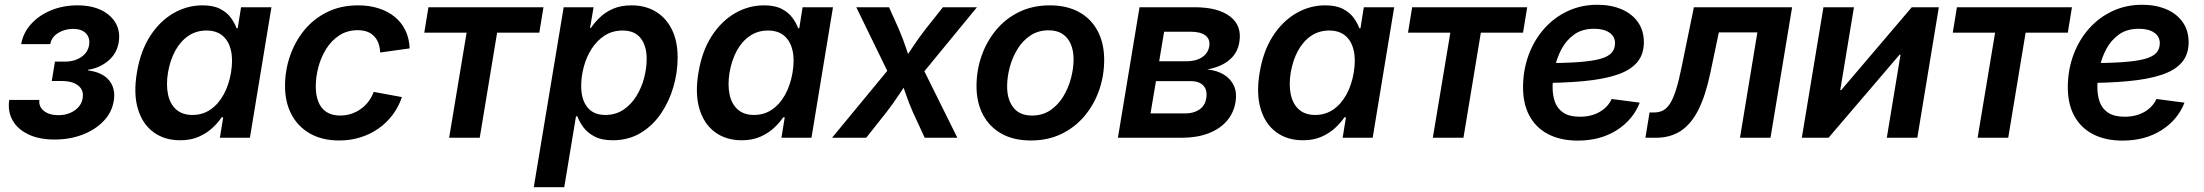

<svg xmlns="http://www.w3.org/2000/svg" viewBox="-20 -569 9101 793"><path d="M205.6 7.3Q141.1 7.3 96.7 -14.2Q52.2 -35.6 31.7 -72.5Q11.2 -109.4 18.1 -156.2H142.6Q139.2 -128.4 161.4 -110.8Q183.6 -93.3 221.2 -93.3Q247.6 -93.3 269 -102.3Q290.5 -111.3 304.4 -127.2Q318.4 -143.1 321.3 -163.1Q327.1 -196.3 303.5 -215.3Q279.8 -234.4 234.9 -234.4H193.8L207 -314.5H247.6Q287.6 -314.5 315.4 -333.3Q343.3 -352.1 348.1 -383.8Q352.5 -413.1 334.7 -431.4Q316.9 -449.7 282.2 -449.7Q247.6 -449.7 220.2 -432.9Q192.9 -416 187.5 -386.7H67.4Q75.7 -433.6 108.4 -469.7Q141.1 -505.9 190.9 -526.4Q240.7 -546.9 299.8 -546.9Q357.9 -546.9 398.7 -526.9Q439.5 -506.8 458.5 -472.4Q477.5 -438 470.2 -394Q462.4 -347.2 426.5 -317.4Q390.6 -287.6 343.3 -280.8L342.8 -278.3Q404.3 -270.5 431.4 -236.1Q458.5 -201.7 449.7 -151.9Q442.4 -105.5 408.4 -69.6Q374.5 -33.7 321.8 -13.2Q269 7.3 205.6 7.3Z M724.1 10.3Q659.2 10.3 613.8 -23.2Q568.4 -56.6 549.6 -119.1Q530.8 -181.6 545.4 -269Q560.1 -357.9 599.9 -419.7Q639.6 -481.4 696 -514.2Q752.4 -546.9 816.4 -546.9Q861.3 -546.9 889.4 -532.2Q917.5 -517.6 933.3 -495.8Q949.2 -474.1 957 -452.6H961.9L975.6 -539.1H1101.1L1012.2 0H888.2L901.9 -84.5H895.5Q880.4 -62 856.9 -40.3Q833.5 -18.6 800.8 -4.2Q768.1 10.3 724.1 10.3ZM774.9 -94.2Q816.4 -94.2 848.9 -116.2Q881.3 -138.2 903.3 -177.7Q925.3 -217.3 934.1 -269.5Q942.9 -322.3 933.8 -361.1Q924.8 -399.9 899.4 -421.4Q874 -442.9 832.5 -442.9Q790.5 -442.9 757.8 -420.7Q725.1 -398.4 703.9 -359.6Q682.6 -320.8 673.8 -269.5Q665.5 -218.3 674.1 -178.5Q682.6 -138.7 708 -116.5Q733.4 -94.2 774.9 -94.2Z M1381.3 11.2Q1311.5 11.2 1261.5 -16.8Q1211.4 -44.9 1184.3 -95.5Q1157.2 -146 1157.2 -213.9Q1157.2 -277.3 1177.5 -336.9Q1197.8 -396.5 1236.3 -443.8Q1274.9 -491.2 1331.1 -519Q1387.2 -546.9 1459.5 -546.9Q1505.9 -546.9 1544.4 -534.4Q1583 -522 1611.1 -498.8Q1639.2 -475.6 1654.8 -442.6Q1670.4 -409.7 1671.9 -369.1L1550.3 -352.1Q1549.3 -373 1543.2 -389.9Q1537.1 -406.7 1525.6 -418.9Q1514.2 -431.2 1497.6 -437.7Q1481 -444.3 1457.5 -444.3Q1414.6 -444.3 1381.8 -423.1Q1349.1 -401.9 1327.4 -367.2Q1305.7 -332.5 1294.9 -291.7Q1284.2 -251 1284.2 -211.9Q1284.2 -176.3 1294.7 -149.2Q1305.2 -122.1 1327.6 -106.9Q1350.1 -91.8 1385.3 -91.8Q1409.2 -91.8 1430.7 -98.9Q1452.1 -106 1470.2 -118.9Q1488.3 -131.8 1502 -149.9Q1515.6 -168 1523.4 -189.5L1640.1 -168Q1626 -127 1601.1 -94Q1576.2 -61 1542.5 -37.6Q1508.8 -14.2 1468 -1.5Q1427.2 11.2 1381.3 11.2Z M1835 0 1907.2 -434.1H1732.4L1749.5 -539.1H2224.6L2207.5 -434.1H2033.2L1961.4 0Z M2184.6 204.1 2308.1 -539.1H2431.6L2417 -453.1H2420.4Q2435.1 -475.6 2457.8 -497.3Q2480.5 -519 2512.7 -533Q2544.9 -546.9 2588.4 -546.9Q2645 -546.9 2687.7 -521.5Q2730.5 -496.1 2754.6 -448Q2778.8 -399.9 2778.8 -331.1Q2778.8 -271 2761.5 -210.7Q2744.1 -150.4 2710.2 -100.3Q2676.3 -50.3 2626.2 -20Q2576.2 10.3 2510.3 10.3Q2464.4 10.3 2435.1 -5.4Q2405.8 -21 2389.2 -43.7Q2372.6 -66.4 2364.7 -88.4H2358.9L2310.5 204.1ZM2480 -94.2Q2522.5 -94.2 2554.7 -115.7Q2586.9 -137.2 2608.4 -172.1Q2629.9 -207 2640.4 -247.3Q2650.9 -287.6 2650.9 -325.7Q2650.9 -379.4 2626.2 -411.1Q2601.6 -442.9 2551.8 -442.9Q2509.8 -442.9 2477.8 -422.4Q2445.8 -401.9 2424.1 -368.2Q2402.3 -334.5 2391.4 -293.9Q2380.4 -253.4 2380.4 -213.4Q2380.4 -158.2 2405.8 -126.2Q2431.2 -94.2 2480 -94.2Z M3043.5 10.3Q2978.5 10.3 2933.1 -23.2Q2887.7 -56.6 2868.9 -119.1Q2850.1 -181.6 2864.7 -269Q2879.4 -357.9 2919.2 -419.7Q2959 -481.4 3015.4 -514.2Q3071.8 -546.9 3135.7 -546.9Q3180.7 -546.9 3208.7 -532.2Q3236.8 -517.6 3252.7 -495.8Q3268.6 -474.1 3276.4 -452.6H3281.2L3294.9 -539.1H3420.4L3331.5 0H3207.5L3221.2 -84.5H3214.8Q3199.7 -62 3176.3 -40.3Q3152.8 -18.6 3120.1 -4.2Q3087.4 10.3 3043.5 10.3ZM3094.2 -94.2Q3135.7 -94.2 3168.2 -116.2Q3200.7 -138.2 3222.7 -177.7Q3244.6 -217.3 3253.4 -269.5Q3262.2 -322.3 3253.2 -361.1Q3244.1 -399.9 3218.8 -421.4Q3193.4 -442.9 3151.9 -442.9Q3109.9 -442.9 3077.1 -420.7Q3044.4 -398.4 3023.2 -359.6Q3002 -320.8 2993.2 -269.5Q2984.9 -218.3 2993.4 -178.5Q3002 -138.7 3027.3 -116.5Q3052.7 -94.2 3094.2 -94.2Z M3416.5 0 3682.1 -321.8 3666.5 -231.4 3516.6 -539.1H3651.9L3692.4 -448.7Q3709.5 -409.2 3721.7 -371.8Q3733.9 -334.5 3747.6 -298.8H3697.3Q3723.1 -334 3747.6 -371.6Q3772 -409.2 3802.7 -448.7L3874.5 -539.1H4015.1L3760.7 -229.5L3775.9 -318.8L3934.1 0H3799.3L3750.5 -105.5Q3733.4 -144.5 3720.9 -181.4Q3708.5 -218.3 3694.3 -252.9H3744.1Q3719.2 -218.3 3695.3 -181.4Q3671.4 -144.5 3641.1 -105.5L3557.6 0Z M4237.8 11.2Q4167 11.2 4116.9 -16.6Q4066.9 -44.4 4040 -95Q4013.2 -145.5 4013.2 -213.4Q4013.2 -278.8 4034.2 -338.6Q4055.2 -398.4 4094.5 -445.6Q4133.8 -492.7 4189.7 -519.8Q4245.6 -546.9 4315.9 -546.9Q4386.2 -546.9 4436.5 -519.3Q4486.8 -491.7 4513.7 -440.9Q4540.5 -390.1 4540.5 -321.8Q4540.5 -256.8 4519.8 -197Q4499 -137.2 4459.5 -90.1Q4419.9 -43 4364 -15.9Q4308.1 11.2 4237.8 11.2ZM4242.2 -91.8Q4285.6 -91.8 4317.9 -113.5Q4350.1 -135.3 4371.3 -170.2Q4392.6 -205.1 4403.3 -245.6Q4414.1 -286.1 4414.1 -323.7Q4414.1 -359.9 4402.6 -386.7Q4391.1 -413.6 4368.4 -428.7Q4345.7 -443.8 4311 -443.8Q4268.1 -443.8 4235.8 -422.4Q4203.6 -400.9 4182.4 -366.2Q4161.1 -331.5 4150.4 -290.8Q4139.6 -250 4139.6 -211.9Q4139.6 -158.2 4165.3 -125Q4190.9 -91.8 4242.2 -91.8Z M4597.2 0 4686.5 -539.1H4914.1Q5010.7 -539.1 5060.5 -501Q5110.4 -462.9 5098.6 -394.5Q5091.3 -349.1 5056.6 -320.6Q5022 -292 4965.8 -282.2Q5006.8 -278.3 5035.4 -260.5Q5064 -242.7 5076.7 -213.9Q5089.4 -185.1 5083 -147.9Q5075.7 -102.5 5046.9 -69.3Q5018.1 -36.1 4970.7 -18.1Q4923.3 0 4860.4 0ZM4731.9 -100.6H4876Q4910.2 -100.6 4933.6 -116.5Q4957 -132.3 4961.9 -162.6Q4967.8 -195.3 4950.9 -214.6Q4934.1 -233.9 4897.9 -233.9H4754.4ZM4767.6 -315.9H4879.9Q4918.9 -315.9 4944.3 -332.3Q4969.7 -348.6 4974.6 -378.4Q4979 -407.2 4958.5 -422.6Q4938 -438 4897.5 -438H4788.1Z M5361.3 10.3Q5296.4 10.3 5251 -23.2Q5205.6 -56.6 5186.8 -119.1Q5168 -181.6 5182.6 -269Q5197.3 -357.9 5237.1 -419.7Q5276.9 -481.4 5333.3 -514.2Q5389.6 -546.9 5453.6 -546.9Q5498.5 -546.9 5526.6 -532.2Q5554.7 -517.6 5570.6 -495.8Q5586.4 -474.1 5594.2 -452.6H5599.1L5612.8 -539.1H5738.3L5649.4 0H5525.4L5539.1 -84.5H5532.7Q5517.6 -62 5494.1 -40.3Q5470.7 -18.6 5438 -4.2Q5405.3 10.3 5361.3 10.3ZM5412.1 -94.2Q5453.6 -94.2 5486.1 -116.2Q5518.6 -138.2 5540.5 -177.7Q5562.5 -217.3 5571.3 -269.5Q5580.1 -322.3 5571 -361.1Q5562 -399.9 5536.6 -421.4Q5511.2 -442.9 5469.7 -442.9Q5427.7 -442.9 5395 -420.7Q5362.3 -398.4 5341.1 -359.6Q5319.8 -320.8 5311 -269.5Q5302.7 -218.3 5311.3 -178.5Q5319.8 -138.7 5345.2 -116.5Q5370.6 -94.2 5412.1 -94.2Z M5897.9 0 5970.2 -434.1H5795.4L5812.5 -539.1H6287.6L6270.5 -434.1H6096.2L6024.4 0Z M6496.6 11.7Q6425.8 11.7 6374.8 -14.6Q6323.7 -41 6296.6 -91.3Q6269.5 -141.6 6270.5 -213.9Q6271.5 -283.2 6294.4 -344.2Q6317.4 -405.3 6358.6 -451.4Q6399.9 -497.6 6455.6 -523.4Q6511.2 -549.3 6577.1 -549.3Q6633.3 -549.3 6676.8 -531Q6720.2 -512.7 6744.9 -477.8Q6769.5 -442.9 6769.5 -394.5Q6769.5 -344.2 6741.7 -311.5Q6713.9 -278.8 6658.7 -260.3Q6603.5 -241.7 6521.2 -233.9Q6439 -226.1 6330.1 -226.1L6344.2 -308.1Q6436 -308.1 6495.8 -312.3Q6555.7 -316.4 6589.4 -325.9Q6623 -335.4 6636.7 -351.3Q6650.4 -367.2 6650.4 -390.6Q6650.4 -418.5 6627.2 -434.3Q6604 -450.2 6564 -450.2Q6514.6 -450.2 6481.7 -426.5Q6448.7 -402.8 6429.2 -366Q6409.7 -329.1 6401.1 -287.8Q6392.6 -246.6 6392.6 -211.4Q6392.1 -176.8 6402.1 -148.4Q6412.1 -120.1 6437 -103.5Q6461.9 -86.9 6505.4 -86.9Q6552.2 -86.9 6586.7 -106.7Q6621.1 -126.5 6636.7 -160.2L6752.4 -145Q6724.6 -73.7 6657 -31Q6589.4 11.7 6496.6 11.7Z M6775.9 0 6793 -104.5H6812Q6833.5 -104.5 6849.6 -113.3Q6865.7 -122.1 6878.7 -143.1Q6891.6 -164.1 6903.1 -200.9Q6914.6 -237.8 6925.8 -293.9L6976.1 -539.1H7381.8L7292.5 0H7166.5L7238.3 -435.1H7079.1L7043.9 -267.1Q7023.9 -172.4 6993.7 -113.5Q6963.4 -54.7 6920.4 -27.3Q6877.4 0 6819.3 0Z M7898.9 0H7772.9L7829.6 -343.3H7825.7L7532.2 0H7421.9L7511.2 -539.1H7637.2L7580.6 -196.8H7584.5L7876 -539.1H7987.8Z M8147.9 0 8220.2 -434.1H8045.4L8062.5 -539.1H8537.6L8520.5 -434.1H8346.2L8274.4 0Z M8746.6 11.7Q8675.8 11.7 8624.8 -14.6Q8573.7 -41 8546.6 -91.3Q8519.5 -141.6 8520.5 -213.9Q8521.5 -283.2 8544.4 -344.2Q8567.4 -405.3 8608.6 -451.4Q8649.9 -497.6 8705.6 -523.4Q8761.2 -549.3 8827.1 -549.3Q8883.3 -549.3 8926.8 -531Q8970.2 -512.7 8994.9 -477.8Q9019.5 -442.9 9019.5 -394.5Q9019.5 -344.2 8991.7 -311.5Q8963.9 -278.8 8908.7 -260.3Q8853.5 -241.7 8771.2 -233.9Q8689 -226.1 8580.1 -226.1L8594.2 -308.1Q8686 -308.1 8745.8 -312.3Q8805.7 -316.4 8839.4 -325.9Q8873 -335.4 8886.7 -351.3Q8900.4 -367.2 8900.4 -390.6Q8900.4 -418.5 8877.2 -434.3Q8854 -450.2 8814 -450.2Q8764.6 -450.2 8731.7 -426.5Q8698.7 -402.8 8679.2 -366Q8659.7 -329.1 8651.1 -287.8Q8642.6 -246.6 8642.6 -211.4Q8642.1 -176.8 8652.1 -148.4Q8662.1 -120.1 8687 -103.5Q8711.9 -86.9 8755.4 -86.9Q8802.2 -86.9 8836.7 -106.7Q8871.1 -126.5 8886.7 -160.2L9002.4 -145Q8974.6 -73.7 8907 -31Q8839.4 11.7 8746.6 11.7Z"/></svg>

Font: Inter 18pt SemiBold
Style: Italic
Weight: 600
Italic angle: -9.3988°
Designer: Rasmus Andersson
Foundry: rsms
Version: Version 4.001;git-66647c0bb